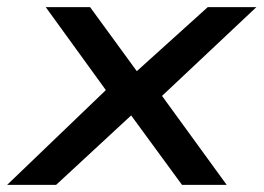

<svg xmlns="http://www.w3.org/2000/svg" viewBox="-37 -517 737 537"><path d="M-17 0 282 -287 288 -225 91 -497H215L350 -312H339L544 -497H680L392 -226V-282L597 0H472L327 -198L335 -199L120 0Z"/></svg>

Font: Nunito Sans 7pt Expanded Medium
Style: Italic
Weight: 500
Width: 7
Italic angle: -9°
Designer: Vernon Adams
Foundry: Vernon Adams
Version: Version 3.101;gftools[0.9.27]